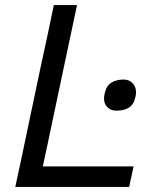

<svg xmlns="http://www.w3.org/2000/svg" viewBox="-20 -733 612 753"><path d="M40 0Q52.5 -59 64.5 -114Q76 -169 90 -235.5L140 -473Q155 -541 167 -597.5Q178.5 -653.5 191 -713H282Q269.5 -653 257.5 -597Q245.5 -541 231 -472.5L184 -250Q174 -202.5 165.5 -162Q156.5 -121 148 -80.5H504L486.5 0ZM438 -299Q411 -299 397.5 -317Q388 -328.5 388 -346.5Q388 -355.5 390.5 -366Q396.5 -396 416.2 -408.5Q436 -421 463.5 -421Q490.5 -421 504 -402Q513.5 -389 513.5 -371Q513.5 -363 511.5 -354Q505 -323 485.8 -311Q466.5 -299 438 -299Z"/></svg>

Font: Heraclito
Style: Italic
Weight: 400
Italic angle: -12°
Designer: Kostas Bartsokas (font) & Cristiano Sobral (main changes)
Foundry: Kostas Bartsokas (font) & Cristiano Sobral (main changes)
Version: Version 1.00;July 8, 2020;FontCreator 13.0.0.2655 64-bit